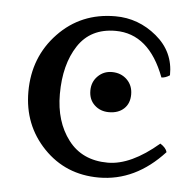

<svg xmlns="http://www.w3.org/2000/svg" viewBox="-40 -469 522 517"><g transform="rotate(5 221.0 -210.5)"><path d="M389.6 -275.4Q346.7 -389.6 255.9 -389.6Q188.5 -389.6 154.8 -338.4Q121.1 -287.1 121.1 -207Q121.1 -132.8 158.7 -83.5Q196.3 -34.2 265.6 -34.2Q328.1 -34.2 402.3 -97.7Q418 -87.9 420.9 -76.2Q343.8 7.8 245.1 7.8Q155.3 7.8 95.7 -54.2Q36.1 -116.2 36.1 -206.1Q36.1 -299.8 97.7 -364.3Q159.2 -428.7 252 -428.7Q314.5 -428.7 363.8 -387.7Q413.1 -346.7 412.1 -283.2Q400.4 -275.4 389.6 -275.4ZM202.1 -223.6Q202.1 -247.1 217.8 -262.7Q233.4 -278.3 255.9 -278.3Q280.3 -278.3 296.4 -262.7Q312.5 -247.1 312.5 -222.7Q312.5 -198.2 297.4 -184.1Q282.2 -169.9 256.8 -169.9Q233.4 -169.9 217.8 -184.6Q202.1 -199.2 202.1 -223.6Z"/></g></svg>

Font: Crimson Text
Style: Roman
Weight: 400
Version: Version 0.13